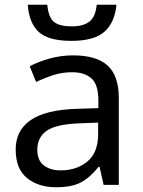

<svg xmlns="http://www.w3.org/2000/svg" viewBox="-20 -778 601 808"><path d="M470 -758Q463 -683 419.5 -644.5Q376 -606 281 -606Q183 -606 142.5 -644Q102 -682 97 -758H179Q184 -704 207.5 -685.5Q231 -667 283 -667Q329 -667 355.5 -686.5Q382 -706 387 -758ZM288 -545Q386 -545 433 -502Q480 -459 480 -365V0H416L399 -76H395Q360 -32 321.5 -11Q283 10 215 10Q142 10 94 -28.5Q46 -67 46 -149Q46 -229 109 -272.5Q172 -316 303 -320L394 -323V-355Q394 -422 365 -448Q336 -474 283 -474Q241 -474 203 -461.5Q165 -449 132 -433L105 -499Q140 -518 188 -531.5Q236 -545 288 -545ZM314 -259Q214 -255 175.5 -227Q137 -199 137 -148Q137 -103 164.5 -82Q192 -61 235 -61Q303 -61 348 -98.5Q393 -136 393 -214V-262Z"/></svg>

Font: Go Noto Current
Style: Regular
Weight: 400
Designer: Monotype Design Team
Foundry: Monotype Imaging Inc.
Version: Version 2.007; ttfautohint (v1.8) -l 8 -r 50 -G 200 -x 14 -D